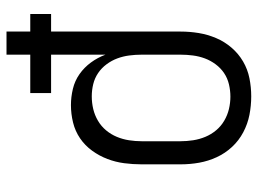

<svg xmlns="http://www.w3.org/2000/svg" viewBox="-121 -461 792 590"><g transform="rotate(90 275.0 -166.0)"><path d="M77 210V137H23V73H77V-325Q77 -353 81.5 -380.5Q86 -408 97 -434Q108 -460 126.5 -481.5Q145 -503 169 -517Q193 -531 220.5 -536.5Q248 -542 276 -542Q305 -542 333 -536.5Q361 -531 386.5 -517.5Q412 -504 431.5 -483Q451 -462 463 -436Q475 -410 480 -382Q485 -354 485 -325V-205Q485 -178 481.5 -151.5Q478 -125 468.5 -100Q459 -75 443 -53Q427 -31 405 -16Q383 -1 356.5 5.5Q330 12 303 12Q278 12 253 6Q228 0 207.5 -14.5Q187 -29 172 -49.5Q157 -70 148 -94V73H266V137H148V210ZM276 -52Q296 -52 315 -56.5Q334 -61 351 -71Q368 -81 380.5 -96Q393 -111 400.5 -129Q408 -147 411 -166.5Q414 -186 414 -205V-325Q414 -344 411 -363.5Q408 -383 400.5 -401Q393 -419 380.5 -434Q368 -449 351 -459Q334 -469 315 -473.5Q296 -478 277 -478Q258 -478 239 -473.5Q220 -469 204.5 -458.5Q189 -448 177.5 -432.5Q166 -417 159.5 -399.5Q153 -382 150.5 -363Q148 -344 148 -325V-205Q148 -186 150.5 -167Q153 -148 159.5 -130.5Q166 -113 177.5 -97.5Q189 -82 204.5 -71.5Q220 -61 238.5 -56.5Q257 -52 276 -52Z"/></g></svg>

Font: Lode Term
Style: Regular
Weight: 400
Monospace: yes
Designer: Belleve Invis
Foundry: Belleve Invis
Version: Version 29.2.0